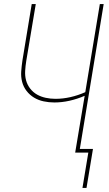

<svg xmlns="http://www.w3.org/2000/svg" viewBox="-20 -755 540 950"><path d="M388 175 417 0H352L399 -281Q362 -265 324 -256.5Q286 -248 249 -248Q222 -248 196 -253.5Q170 -259 148.5 -272Q127 -285 111.5 -305Q96 -325 89.5 -350Q83 -375 85 -402Q87 -429 91 -456L137 -735H157L110 -454Q106 -429 104.5 -404.5Q103 -380 109 -357.5Q115 -335 129.5 -316.5Q144 -298 163.5 -287Q183 -276 206.5 -271Q230 -266 255 -266Q291 -266 328.5 -274.5Q366 -283 402 -299L474 -735H493L375 -18H440L408 175Z"/></svg>

Font: Iosevka SS04 Thin Oblique
Style: Regular
Weight: 100
Italic angle: -9°
Monospace: yes
Designer: Belleve Invis
Foundry: Belleve Invis
Version: Version 19.0.0; ttfautohint (v1.8.4)